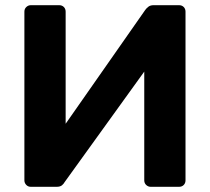

<svg xmlns="http://www.w3.org/2000/svg" viewBox="-20 -720 809 740"><path d="M99 0Q88 0 81 -7.5Q74 -15 74 -25V-675Q74 -686 81.5 -693Q89 -700 99 -700H208Q219 -700 226 -693Q233 -686 233 -675V-243L540 -682Q545 -689 552.5 -694.5Q560 -700 572 -700H670Q681 -700 688 -693Q695 -686 695 -675V-25Q695 -14 688 -7Q681 0 670 0H561Q551 0 543.5 -7Q536 -14 536 -25V-444L229 -18Q226 -12 219 -6Q212 0 198 0Z"/></svg>

Font: Rubik SemiBold
Style: Regular
Weight: 600
Designer: Hubert and Fischer
Foundry: Hubert and Fischer
Version: Version 2.300;gftools[0.9.30]